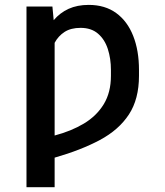

<svg xmlns="http://www.w3.org/2000/svg" viewBox="-20 -573 686 796"><path d="M202.6 -489.3Q228.5 -520 264.4 -536.4Q300.3 -552.7 347.7 -552.7Q415.5 -552.7 461.9 -518.8Q508.3 -484.9 532.2 -424.1Q556.2 -363.3 556.2 -283.2V-258.8Q556.2 -162.1 514.4 -98.4Q472.7 -34.7 394.3 7.3Q315.9 49.3 206.5 80.6V203.1H89.8V-545.9H197.3ZM206.5 -11.2Q275.4 -29.3 327.9 -60.8Q380.4 -92.3 410.2 -141.1Q439.9 -189.9 439.9 -258.8V-283.2Q439.9 -330.1 427 -369.9Q414.1 -409.7 386.2 -433.6Q358.4 -457.5 314 -457.5Q273.9 -457.5 247.8 -440.7Q221.7 -423.8 206.5 -395.5Z"/></svg>

Font: Inter Medium
Style: Regular
Weight: 500
Designer: Rasmus Andersson
Foundry: rsms
Version: Version 4.001;git-9221beed3